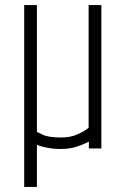

<svg xmlns="http://www.w3.org/2000/svg" viewBox="-20 -583 493 754"><path d="M328 -563H378V0H329V-27Q329 -27 315 -20Q301 -13 276 -5.5Q251 2 219 2Q190 2 164.5 -3Q139 -8 125 -14V151H75V-563H125V-65Q125 -65 148 -54Q171 -43 220 -43Q253 -43 277 -52.5Q301 -62 314.5 -71.5Q328 -81 328 -81Z"/></svg>

Font: Khand Variable Light
Style: Regular
Weight: 300
Designer: Satya Rajpurohit
Foundry: Indian Type Foundry
Version: Version 3.000